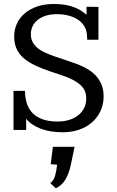

<svg xmlns="http://www.w3.org/2000/svg" viewBox="-20 -662 594 978"><path d="M481.4 -459.5H424.3Q423.8 -464.8 423.6 -469.7Q423.3 -474.6 423.3 -479.5Q422.4 -504.9 411.1 -525.4Q399.9 -545.9 379.6 -560.1Q359.4 -574.2 331.5 -582Q303.7 -589.8 269.5 -589.8Q238.8 -589.8 214.1 -582.3Q189.5 -574.7 172.4 -561Q155.3 -547.4 146.2 -528.6Q137.2 -509.8 137.2 -487.8Q137.2 -464.4 146.5 -447.3Q155.8 -430.2 171.9 -417Q188 -403.8 210.2 -393.8Q232.4 -383.8 258.3 -374.8Q284.2 -365.7 313 -356.4Q341.8 -347.2 371.1 -336.4Q401.4 -324.7 426.5 -309.8Q451.7 -294.9 469.7 -274.9Q487.8 -254.9 497.8 -229.2Q507.8 -203.6 507.8 -170.4Q507.8 -131.8 492.9 -98.6Q478 -65.4 450.9 -40.8Q423.8 -16.1 385.5 -2.2Q347.2 11.7 300.3 11.7Q234.4 11.7 186.8 -6.6Q139.2 -24.9 113.3 -57.1V0H48.8V-199.2H107.4Q107.4 -164.1 116.7 -135.3Q126 -106.4 146 -85.9Q166 -65.4 197.5 -54.2Q229 -43 273.4 -43Q305.7 -43 332.5 -51.3Q359.4 -59.6 378.7 -75Q397.9 -90.3 408.7 -112.1Q419.4 -133.8 419.4 -160.6Q419.4 -195.8 400.4 -218Q381.3 -240.2 350.1 -255.9Q318.8 -271.5 279.1 -283.9Q239.3 -296.4 198.2 -312Q162.1 -325.7 134.8 -341.6Q107.4 -357.4 89.1 -377Q70.8 -396.5 61.5 -420.9Q52.2 -445.3 52.2 -476.1Q52.2 -510.7 65.9 -541Q79.6 -571.3 105.5 -593.5Q131.3 -615.7 168.5 -628.7Q205.6 -641.6 252.4 -641.6Q276.4 -641.6 298.6 -639.2Q320.8 -636.7 341.6 -630.6Q362.3 -624.5 381.8 -614Q401.4 -603.5 420.9 -586.9V-627.4Q432.6 -627.4 449.2 -627.2Q465.8 -627 481.4 -627ZM359.9 85.9 340.3 179.2Q331.5 221.7 313 252.7Q294.4 283.7 264.2 296.9L235.8 270.5Q253.4 258.3 260.3 234.6Q267.1 210.9 271 176.8L238.3 174.3L249.5 85.9Z"/></svg>

Font: Kameron
Style: Regular
Weight: 400
Version: Version 1.000